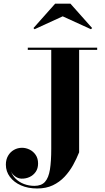

<svg xmlns="http://www.w3.org/2000/svg" viewBox="-20 -1014 580 1064"><path d="M518.5 -750V-737.5H418.5V-170Q404.5 -134.5 384.8 -99Q365 -63.5 337.5 -34.2Q310 -5 272.8 12.8Q235.5 30.5 186 30.5Q135 30.5 96 13.2Q57 -4 34.8 -34Q12.5 -64 12.5 -101.5Q12.5 -130 24.8 -151Q37 -172 57.5 -183.5Q78 -195 102 -195Q123.5 -195 144 -185Q164.5 -175 177.8 -155.5Q191 -136 191 -108Q191 -80.5 178 -61.8Q165 -43 144.2 -33.2Q123.5 -23.5 99.5 -24Q80 -24.5 62.5 -37.5Q45 -50.5 40 -69Q47 -43 66.5 -23.8Q86 -4.5 113.2 5.8Q140.5 16 171 16Q209.5 16 229.5 -6.5Q249.5 -29 256.8 -74.8Q264 -120.5 264 -190V-737.5H134V-750ZM171.5 -852 165.5 -858.5 285.5 -993.5H370.5L490.5 -858.5L484 -852L327.5 -923.5Z"/></svg>

Font: Bodoni Moda 18pt
Style: Bold
Weight: 700
Designer: Owen Earl
Foundry: indestructible type
Version: Version 2.004